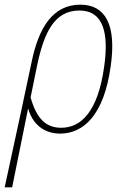

<svg xmlns="http://www.w3.org/2000/svg" viewBox="-83 -562 538 822"><path d="M52 -295 8 -88 -63 240H-31L37 -96H38C61 -16 121 10 174 10C273 10 362 -67 391 -279C416 -453 370 -542 261 -542C142 -542 82 -442 52 -295ZM179 -15C111 -15 73 -57 48 -145L77 -287C106 -421 149 -517 257 -517C361 -517 383 -418 363 -277C336 -82 263 -15 179 -15Z"/></svg>

Font: Noto Serif Condensed Thin
Style: Italic
Weight: 100
Width: 3
Italic angle: -12°
Designer: Monotype Design Team
Foundry: Monotype Imaging Inc.
Version: Version 2.013